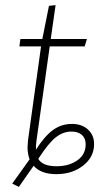

<svg xmlns="http://www.w3.org/2000/svg" viewBox="-20 -673 389 753"><path d="M349 -108Q349 -57 306 -23.5Q263 10 201 10Q140 10 112 -23L54 60L28 47L96 -48Q88 -70 88 -96Q88 -104 90 -124L141 -491H56L60 -520H146L172 -650L198 -653L179 -520H321L312 -491H175L123 -121Q120 -99 121 -86Q154 -138 187 -162.5Q220 -187 262 -187Q301 -187 325 -165Q349 -143 349 -108ZM316 -107Q316 -131 301 -144Q286 -157 260 -157Q228 -157 199.5 -135Q171 -113 130 -50Q147 -21 202 -21Q250 -21 283 -44Q316 -67 316 -107Z"/></svg>

Font: FiraGO UltraLight
Style: Italic
Weight: 200
Italic angle: -8°
Designer: bBox Type GmbH
Foundry: bBox Type GmbH
Version: Version 1.001